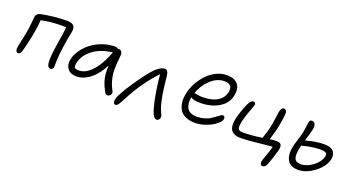

<svg xmlns="http://www.w3.org/2000/svg" viewBox="-47 -1157 3511 1904"><g transform="rotate(20 1708.5 -205.0)"><path d="M434.1 -28.8Q396 -28.8 397.9 -117.2Q398.4 -154.8 405 -206.8Q411.6 -258.8 421.6 -318.4Q431.6 -377.9 433.1 -390.1Q440.4 -441.4 441.9 -469.2L392.1 -470.2Q274.4 -470.2 180.2 -448.2Q177.7 -383.3 157.2 -276.9Q127.4 -134.3 113.8 -96.2Q102.5 -64.9 81.1 -64.9Q64.5 -64.9 58.3 -82.8Q52.2 -100.6 58.1 -129.9Q62.5 -151.4 91.8 -292Q100.1 -334.5 104.5 -390.9Q108.9 -447.3 111.8 -462.9Q116.2 -481.4 128.2 -491.5Q140.1 -501.5 161.1 -505.9Q215.8 -517.6 290.5 -525.4Q365.2 -533.2 429.2 -533.2Q479.5 -533.2 500 -512.2Q520.5 -491.2 509.8 -439Q497.6 -381.3 483.4 -288.3Q469.2 -195.3 466.8 -127.9Q465.8 -111.3 466.6 -84.5Q467.3 -57.6 465.8 -55.2Q464.4 -44.9 455.3 -36.9Q446.3 -28.8 434.1 -28.8Z M704.6 -45.9Q639.6 -45.9 609.4 -84.5Q579.1 -123 590.8 -182.1Q601.1 -234.4 635.3 -283.9Q669.4 -333.5 718.8 -371.6Q768.1 -409.7 833 -432.9Q897.9 -456.1 964.8 -456.1Q986.8 -456.1 997.6 -443.8Q1003.4 -445.8 1009.8 -445.8Q1029.3 -445.8 1038.8 -427.7Q1048.3 -409.7 1044.9 -379.9Q1035.6 -299.3 1035.4 -246.6Q1035.2 -193.8 1047.9 -140.1Q1060.5 -86.4 1089.8 -33.2Q1101.1 -14.6 1089.1 5.1Q1077.1 24.9 1054.7 24.9Q1043.5 24.9 1038.1 20.3Q1032.7 15.6 1026.9 3.9Q1010.7 -26.4 1001.7 -46.1Q992.7 -65.9 982.2 -98.4Q971.7 -130.9 968.3 -169.9Q964.8 -209 967.8 -256.8Q945.3 -212.4 918.7 -176.5Q892.1 -140.6 865.2 -116.5Q838.4 -92.3 810.1 -76.2Q781.7 -60.1 755.6 -53Q729.5 -45.9 704.6 -45.9ZM658.7 -170.9Q652.8 -140.6 660.6 -121.1Q674.8 -109.9 707.5 -109.9Q776.9 -109.9 844.5 -183.3Q912.1 -256.8 962.9 -393.1Q836.4 -379.4 755.9 -316.7Q675.3 -253.9 658.7 -170.9Z M1163.6 85.9Q1147.9 85.9 1143.1 69.8Q1138.2 53.7 1143.6 32.2Q1148.4 8.8 1177 -43.2Q1205.6 -95.2 1246.6 -155.8Q1290 -221.2 1334.5 -279.8Q1378.9 -338.4 1404.3 -362.8Q1460.9 -418 1505.4 -418Q1537.1 -418 1544.4 -365.2Q1546.4 -348.6 1551 -307.1Q1555.7 -265.6 1560.3 -228.5Q1564.9 -191.4 1570.3 -162.1Q1589.4 -51.3 1616.7 2.9Q1631.3 33.2 1631.3 43.9Q1631.3 60.5 1621.1 72.8Q1610.8 85 1596.7 85Q1571.8 85 1553.5 44.4Q1535.2 3.9 1519.5 -66.9Q1508.3 -114.7 1494.4 -204.1Q1480.5 -293.5 1477.5 -350.1Q1417 -291 1349.6 -195.8Q1282.2 -100.6 1229.5 2.9Q1200.2 59.1 1189.9 71.3Q1177.2 85.9 1163.6 85.9Z M1964.8 -15.1Q1907.2 -15.1 1866.2 -33.7Q1825.2 -52.2 1804.7 -85Q1784.2 -117.7 1778.1 -162.4Q1772 -207 1784.2 -259.8Q1794.9 -315.4 1824.5 -370.1Q1854 -424.8 1895.3 -469.2Q1936.5 -513.7 1991.7 -541.3Q2046.9 -568.8 2104 -568.8Q2182.6 -568.8 2219.7 -526.4Q2256.8 -483.9 2241.2 -404.8Q2224.1 -317.9 2142.6 -268.6Q2061 -219.2 1945.3 -219.2Q1872.6 -219.2 1847.2 -241.2Q1838.9 -208 1842 -178.7Q1845.2 -149.4 1856.9 -127.2Q1868.7 -105 1895.3 -92Q1921.9 -79.1 1960.9 -79.1Q2002.4 -79.1 2039.1 -89.6Q2075.7 -100.1 2099.9 -115Q2124 -129.9 2143.3 -145Q2162.6 -160.2 2177.7 -170.7Q2192.9 -181.2 2203.1 -181.2Q2215.3 -181.2 2220.9 -171.4Q2226.6 -161.6 2223.1 -144Q2218.8 -125.5 2194.6 -103Q2170.4 -80.6 2135.3 -61Q2100.1 -41.5 2054 -28.3Q2007.8 -15.1 1964.8 -15.1ZM1867.2 -290Q1872.6 -290 1898.4 -285.4Q1924.3 -280.8 1948.2 -280.8Q2044.4 -280.8 2104 -316.4Q2163.6 -352.1 2176.3 -416Q2185.1 -459.5 2167 -481.7Q2148.9 -503.9 2100.1 -503.9Q2024.9 -503.9 1957.8 -442.1Q1890.6 -380.4 1859.9 -290Z M2742.7 159.2Q2727.1 159.2 2720.9 146.5Q2714.8 133.8 2717.8 116.2Q2720.7 99.6 2741 44.7Q2761.2 -10.3 2772.9 -56.2Q2742.2 -55.2 2623.3 -42Q2504.4 -28.8 2443.8 -28.8Q2409.7 -28.8 2385.7 -37.1Q2361.8 -45.4 2348.6 -59.3Q2335.4 -73.2 2329.6 -94.2Q2323.7 -115.2 2324.5 -137.9Q2325.2 -160.6 2330.6 -189Q2336.4 -218.8 2355.5 -274.7Q2374.5 -330.6 2387.7 -358.9Q2400.9 -385.3 2412.8 -399.2Q2424.8 -413.1 2439.9 -413.1Q2454.1 -413.1 2459.7 -404.3Q2465.3 -395.5 2462.9 -382.8Q2461.9 -376.5 2435.1 -305.4Q2408.2 -234.4 2398.9 -189Q2392.1 -155.3 2391.6 -132.8Q2391.1 -110.4 2403.6 -99.1Q2416 -87.9 2445.8 -87.9Q2523.9 -87.9 2647 -105Q2672.4 -172.4 2686 -238.8Q2694.8 -282.2 2702.4 -338.9Q2710 -395.5 2710.9 -400.9Q2715.8 -425.3 2724.9 -438.2Q2733.9 -451.2 2751 -451.2Q2763.7 -451.2 2772 -439Q2780.3 -426.8 2779.8 -408.2Q2777.3 -359.9 2761.7 -279.8Q2749.5 -210 2718.8 -117.2Q2770.5 -123 2791 -123Q2823.7 -123 2835.9 -106.9Q2848.1 -90.8 2841.8 -56.2Q2835.4 -27.8 2818.4 26.4Q2801.3 80.6 2785.6 120.1Q2770.5 159.2 2742.7 159.2Z M3086.4 73.2Q3049.8 73.2 3022.9 62.3Q2996.1 51.3 2981.2 32.7Q2966.3 14.2 2959.2 -11.2Q2952.1 -36.6 2952.4 -63.7Q2952.6 -90.8 2958.5 -121.1Q2962.9 -146 2981.9 -206.3Q3001 -266.6 3006.3 -291Q3012.7 -324.2 3016.8 -360.6Q3021 -397 3022.5 -402.8Q3025.4 -418.9 3031.7 -425.5Q3038.1 -432.1 3051.3 -432.1Q3076.2 -432.1 3085 -409.4Q3093.8 -386.7 3087.4 -353Q3080.1 -317.4 3051.3 -224.1Q3157.7 -254.9 3244.6 -254.9Q3311 -254.9 3337.6 -230Q3364.3 -205.1 3363.3 -162.1Q3361.8 -108.9 3319.1 -53.7Q3276.4 1.5 3211.9 37.4Q3147.5 73.2 3086.4 73.2ZM3024.4 -124Q3011.7 -54.7 3025.9 -21.7Q3040 11.2 3093.3 11.2Q3134.8 11.2 3181.9 -13.7Q3229 -38.6 3262.2 -79.3Q3295.4 -120.1 3296.4 -160.2Q3297.4 -175.3 3280 -184.1Q3262.7 -192.9 3226.6 -192.9Q3140.1 -192.9 3033.7 -163.1Q3027.3 -137.7 3024.4 -124Z"/></g></svg>

Font: Shantell Sans Irregular Bouncy
Style: Italic
Weight: 300
Italic angle: -11.31°
Designer: Stephen Nixon, Anya Danilova, Shantell Martin
Foundry: Arrow Type
Version: Version 1.006;[9816181b4]